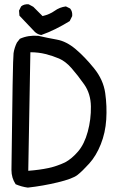

<svg xmlns="http://www.w3.org/2000/svg" viewBox="-20 -854 540 892"><path d="M109.4 17.6Q80.1 13.7 52.7 2Q33.2 -27.3 33.2 -64.5Q39.1 -581.1 43 -606.9Q46.9 -632.8 58.6 -656.2L72.3 -673.8Q111.3 -691.4 158.2 -687.5Q201.2 -677.7 244.6 -669.9Q288.1 -662.1 331.1 -626Q374 -589.8 417 -536.6Q460 -483.4 468.8 -421.9Q477.5 -360.4 473.6 -298.8Q469.7 -237.3 448.2 -183.6Q426.8 -129.9 394.5 -94.2Q362.3 -58.6 339.8 -41Q317.4 -23.4 248.5 -6.8Q179.7 9.8 109.4 17.6ZM282.2 -99.6Q313.5 -116.2 342.8 -150.4Q372.1 -184.6 387.7 -242.2Q403.3 -299.8 402.3 -359.4Q401.4 -418.9 371.1 -461.9Q340.8 -504.9 312.5 -537.1Q284.2 -569.3 254.4 -582Q224.6 -594.7 191.4 -603Q158.2 -611.3 121.1 -611.3L111.3 -60.5Q164.1 -64.5 204.6 -73.2Q245.1 -82 282.2 -99.6ZM171.9 -691.4Q156.2 -693.4 142.6 -705.1L70.3 -781.2L68.4 -804.7L78.1 -824.2Q91.8 -835.9 113.3 -834L134.8 -822.3L177.7 -779.3Q210.9 -787.1 233.9 -803.7Q256.8 -820.3 286.1 -824.2L305.7 -814.5Q317.4 -800.8 315.4 -779.3L303.7 -755.9Q268.6 -734.4 236.8 -718.8Q205.1 -703.1 171.9 -691.4Z"/></svg>

Font: NaikaiFont
Style: Regular
Weight: 400
Version: Version 1.67